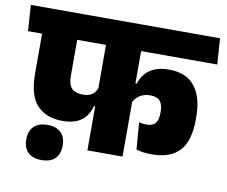

<svg xmlns="http://www.w3.org/2000/svg" viewBox="-103 -743 1095 926"><g transform="rotate(10 444.0 -280.0)"><path d="M-16 -516.5H911L902 -643.5H-24.5ZM222 -119Q263.5 -119 291.5 -131Q319.5 -143 336 -164.8Q352.5 -186.5 360 -215.5H377.5L368 -312Q362 -287.5 344.8 -274.2Q327.5 -261 297 -261Q261.5 -261 243.2 -278.5Q225 -296 225 -342.5V-560H53V-322Q53 -214 97.5 -166.5Q142 -119 222 -119ZM618.5 -314Q653 -314 667.2 -296.5Q681.5 -279 681.5 -246.5V-240Q681.5 -205 668.8 -188.8Q656 -172.5 625 -172Q614.5 -172 605.2 -173.2Q596 -174.5 588 -176.5L598.5 -45Q614 -40 633.5 -37.5Q653 -35 675 -35Q765.5 -35 810.2 -83.5Q855 -132 855 -237V-250.5Q855 -345.5 813.5 -398.8Q772 -452 686.5 -452Q646 -452 617.8 -440.5Q589.5 -429 571.2 -407.8Q553 -386.5 544 -358H526L534 -259Q544.5 -284.5 566.2 -299.2Q588 -314 618.5 -314ZM538 -559.5H366V0H538ZM155.5 84.5Q199.5 84.5 222 62Q244.5 39.5 244.5 0.5Q244.5 0 244.5 -1Q244.5 -2 244.5 -3Q244.5 -41.5 222.2 -64.5Q200 -87.5 155.5 -87.5Q111.5 -87.5 89 -64.8Q66.5 -42 66.5 -3Q66.5 -2.5 66.5 -1.2Q66.5 0 66.5 0.5Q66.5 39.5 89 62Q111.5 84.5 155.5 84.5Z"/></g></svg>

Font: Anek Devanagari Medium ExtraBold
Style: Regular
Weight: 800
Version: Version 1.003